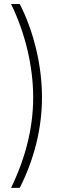

<svg xmlns="http://www.w3.org/2000/svg" viewBox="-20 -785 308 949"><path d="M34.7 143.6Q144 -82 144 -303.2Q144 -417 116 -536.4Q87.9 -655.8 34.7 -765.1H77.6Q129.4 -664.1 158.4 -543Q187.5 -421.9 187.5 -303.2Q187.5 -189.5 159.4 -75.9Q131.3 37.6 77.6 143.6Z"/></svg>

Font: Inter Display ExtraLight
Style: Regular
Weight: 200
Designer: Rasmus Andersson
Foundry: rsms
Version: Version 4.000;git-a52131595